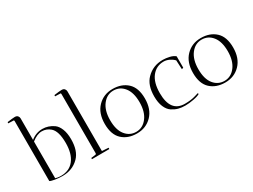

<svg xmlns="http://www.w3.org/2000/svg" viewBox="-54 -1332 2527 1918"><g transform="rotate(-30 1210.0 -373.0)"><path d="M182 -709V-460Q242 -509 316 -509Q384 -509 444 -467Q476 -444 495.5 -395Q515 -346 515 -276Q515 -143 449 -76Q374 0 259 0Q216 0 173.5 -7Q131 -14 117 -23V-717Q115 -725 111 -725L50 -727L51 -741Q114 -750 137.5 -750Q161 -750 171.5 -737Q182 -724 182 -709ZM182 -441V-18Q209 -9 245 -9Q343 -9 396.5 -78Q450 -147 450 -271Q450 -407 396 -454Q354 -491 299 -491Q244 -491 182 -441Z M595 1 596 -13 648 -20Q655 -21 657 -30V-714Q657 -725 651 -725L590 -727L591 -741Q654 -750 677.5 -750Q701 -750 711.5 -737Q722 -724 722 -709V-20L797 -15Q797 -14 796 0Z M1115.5 4Q1011 4 946.5 -56Q882 -116 882 -239.5Q882 -363 950.5 -433.5Q1019 -504 1123 -504Q1227 -504 1292 -444Q1357 -384 1357 -260.5Q1357 -137 1288.5 -66.5Q1220 4 1115.5 4ZM1122 -486Q1047 -486 997 -421Q947 -356 947 -244.5Q947 -133 994.5 -73.5Q1042 -14 1117 -14Q1192 -14 1242 -79Q1292 -144 1292 -255Q1292 -366 1244.5 -426Q1197 -486 1122 -486Z M1702 -486Q1617 -486 1564.5 -419.5Q1512 -353 1512 -231Q1512 -14 1677 -14Q1742 -14 1788 -26.5Q1834 -39 1838 -42L1845 -31Q1822 -16 1769 -6Q1716 4 1673 4Q1630 4 1595 -5Q1560 -14 1524.5 -37Q1489 -60 1468 -109.5Q1447 -159 1447 -230Q1447 -361 1514 -428Q1589 -505 1703 -505Q1739 -505 1779.5 -495.5Q1820 -486 1842 -466V-335L1823 -328L1818 -433Q1796 -456 1764.5 -471Q1733 -486 1702 -486Z M2133.5 4Q2029 4 1964.5 -56Q1900 -116 1900 -239.5Q1900 -363 1968.5 -433.5Q2037 -504 2141 -504Q2245 -504 2310 -444Q2375 -384 2375 -260.5Q2375 -137 2306.5 -66.5Q2238 4 2133.5 4ZM2140 -486Q2065 -486 2015 -421Q1965 -356 1965 -244.5Q1965 -133 2012.5 -73.5Q2060 -14 2135 -14Q2210 -14 2260 -79Q2310 -144 2310 -255Q2310 -366 2262.5 -426Q2215 -486 2140 -486Z"/></g></svg>

Font: Antic Didone
Style: Regular
Weight: 400
Designer: Santiago Orozco
Foundry: Santiago Orozco
Version: Version 2.000